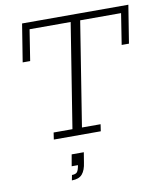

<svg xmlns="http://www.w3.org/2000/svg" viewBox="-87 -653 786 934"><g transform="rotate(-10 305.5 -186.0)"><path d="M140 0 145 -34H238L320 -549H117L93 -396H56L86 -583H611L581 -396H545L569 -549H367L285 -34H377L372 0ZM192 211 197 185Q216 185 223 176Q230 167 234 143H203L213 86H273L265 135Q260 173 243.5 192Q227 211 192 211Z"/></g></svg>

Font: Rokkitt SemiBold ExtraLight
Style: Italic
Weight: 250
Italic angle: -9°
Version: Version 3.103